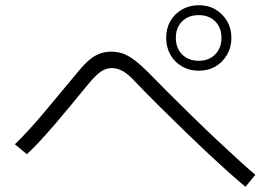

<svg xmlns="http://www.w3.org/2000/svg" viewBox="-20 -784 1040 736"><path d="M959 -114 921 -68Q900 -85 864 -117Q828 -149 782.5 -191.5Q737 -234 687.5 -282Q638 -330 589.5 -378Q541 -426 501 -468Q473 -499 451.5 -511Q430 -523 408 -523Q386 -523 366 -509Q346 -495 317 -460Q285 -421 254.5 -384Q224 -347 195 -313Q166 -279 138 -248.5Q110 -218 83 -193L37 -231Q63 -256 90.5 -286Q118 -316 147.5 -351Q177 -386 207.5 -423Q238 -460 270 -498Q293 -527 313.5 -546.5Q334 -566 356.5 -576Q379 -586 406 -586Q434 -586 456.5 -576.5Q479 -567 501.5 -549Q524 -531 549 -506Q579 -475 622.5 -431.5Q666 -388 715 -340Q764 -292 811.5 -247.5Q859 -203 898 -167.5Q937 -132 959 -114ZM742 -513Q706 -513 677.5 -529.5Q649 -546 633 -574.5Q617 -603 617 -639Q617 -675 633 -703Q649 -731 677.5 -747.5Q706 -764 742 -764Q779 -764 806.5 -747.5Q834 -731 850.5 -703Q867 -675 867 -639Q867 -603 850.5 -574.5Q834 -546 806.5 -529.5Q779 -513 742 -513ZM742 -551Q781 -551 805 -575.5Q829 -600 829 -639Q829 -678 805 -702Q781 -726 742 -726Q702 -726 678 -702Q654 -678 654 -639Q654 -600 678 -575.5Q702 -551 742 -551Z"/></svg>

Font: Murecho Thin Light
Style: Regular
Weight: 300
Version: Version 1.010